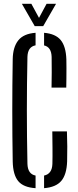

<svg xmlns="http://www.w3.org/2000/svg" viewBox="-20 -977 408 1004"><path d="M166 7Q102.5 3 75.2 -30Q48 -63 46.5 -132.5Q42 -400 46.5 -667.5Q47.5 -730.5 75.5 -765.8Q103.5 -801 166 -805.5V-740Q125 -732.5 123.5 -679.5Q120.5 -536.5 120.5 -400Q120.5 -263.5 123.5 -120.5Q125 -66.5 166 -59ZM249.5 -519Q250 -556 250.5 -599Q251 -642 250 -679.5Q248.5 -731 210.5 -739.5V-805.5Q270 -800.5 297.2 -767.8Q324.5 -735 327 -667Q327.5 -648.5 327.5 -620.8Q327.5 -593 327.2 -565.5Q327 -538 326.5 -519ZM210.5 7V-59Q252.5 -67.5 254 -120.5Q255 -159.5 254.5 -205.2Q254 -251 253.5 -290H330Q331.5 -250 331.8 -211.2Q332 -172.5 331 -132.5Q328.5 -64 300.5 -31Q272.5 2 210.5 7ZM161.5 -840.5 94.5 -957H144L184 -883.5L223.5 -957H273L206 -840.5Z"/></svg>

Font: Big Shoulders Stencil Display Medium
Style: Regular
Weight: 500
Designer: Patric King
Foundry: XO Type Co
Version: Version 1.000